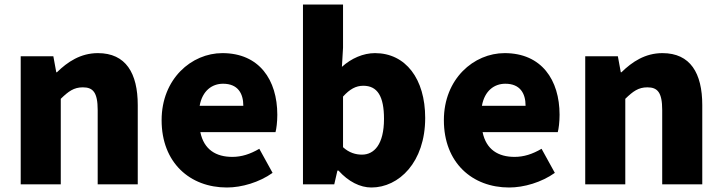

<svg xmlns="http://www.w3.org/2000/svg" viewBox="-20 -819 3206 853"><path d="M72 0H250V-380C284 -413 308 -431 348 -431C393 -431 414 -409 414 -330V0H592V-352C592 -494 539 -583 415 -583C338 -583 280 -544 233 -498H230L217 -569H72Z M988 14C1054 14 1132 -9 1191 -51L1132 -158C1091 -134 1053 -122 1012 -122C940 -122 886 -154 870 -232H1204C1208 -246 1212 -277 1212 -309C1212 -464 1132 -583 968 -583C831 -583 698 -469 698 -285C698 -96 824 14 988 14ZM867 -349C879 -416 922 -447 971 -447C1036 -447 1061 -405 1061 -349Z M1630 14C1752 14 1869 -98 1869 -295C1869 -469 1782 -583 1646 -583C1594 -583 1541 -560 1499 -522L1504 -607V-799H1326V0H1465L1479 -61H1484C1528 -12 1580 14 1630 14ZM1588 -132C1561 -132 1531 -140 1504 -165V-390C1534 -423 1561 -438 1594 -438C1657 -438 1686 -391 1686 -291C1686 -177 1642 -132 1588 -132Z M2242 14C2308 14 2386 -9 2445 -51L2386 -158C2345 -134 2307 -122 2266 -122C2194 -122 2140 -154 2124 -232H2458C2462 -246 2466 -277 2466 -309C2466 -464 2386 -583 2222 -583C2085 -583 1952 -469 1952 -285C1952 -96 2078 14 2242 14ZM2121 -349C2133 -416 2176 -447 2225 -447C2290 -447 2315 -405 2315 -349Z M2580 0H2758V-380C2792 -413 2816 -431 2856 -431C2901 -431 2922 -409 2922 -330V0H3100V-352C3100 -494 3047 -583 2923 -583C2846 -583 2788 -544 2741 -498H2738L2725 -569H2580Z"/></svg>

Font: Noto Sans CJK TC Black
Style: Regular
Weight: 900
Designer: Ryoko NISHIZUKA 西塚涼子 (kana, bopomofo & ideographs); Paul D. Hunt (Latin, Greek & Cyrillic); Sandoll Communications 산돌커뮤니
Foundry: Adobe
Version: Version 2.004;hotconv 1.0.118;makeotfexe 2.5.65603